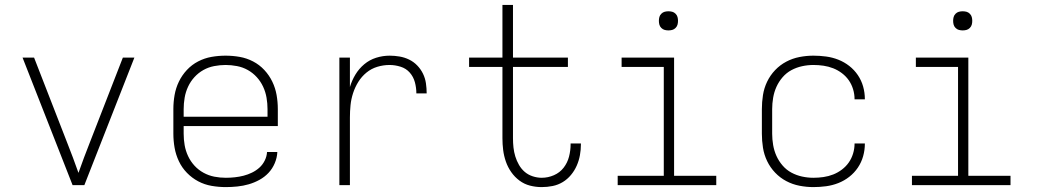

<svg xmlns="http://www.w3.org/2000/svg" viewBox="-20 -755 4240 783"><path d="M276 0 72 -520H119L254 -173Q266 -143 277.5 -112Q289 -81 300 -50Q311 -81 322.5 -112Q334 -143 346 -173L481 -520H528L324 0Z M901 8Q872 8 843 3Q814 -2 788.5 -15.5Q763 -29 742.5 -50Q722 -71 709.5 -97.5Q697 -124 692 -152.5Q687 -181 687 -210V-310Q687 -339 692 -367.5Q697 -396 709.5 -422Q722 -448 742 -469.5Q762 -491 788 -504.5Q814 -518 842.5 -523Q871 -528 900 -528Q929 -528 957.5 -523Q986 -518 1012 -504.5Q1038 -491 1058 -469.5Q1078 -448 1090.5 -422Q1103 -396 1108 -367.5Q1113 -339 1113 -310V-241H729V-210Q729 -186 733 -163Q737 -140 747 -118.5Q757 -97 773 -79.5Q789 -62 810 -50.5Q831 -39 854 -34.5Q877 -30 901 -30Q919 -30 937.5 -32Q956 -34 973.5 -38.5Q991 -43 1007.5 -51Q1024 -59 1037.5 -71Q1051 -83 1059.5 -100Q1068 -117 1069 -135H1111Q1110 -112 1100.5 -89.5Q1091 -67 1075 -50Q1059 -33 1038 -21.5Q1017 -10 994.5 -3.5Q972 3 948 5.5Q924 8 901 8ZM1071 -279V-310Q1071 -333 1067 -356.5Q1063 -380 1053 -401.5Q1043 -423 1027 -440.5Q1011 -458 990.5 -469.5Q970 -481 946.5 -485.5Q923 -490 900 -490Q877 -490 853.5 -485.5Q830 -481 809.5 -469.5Q789 -458 773 -440.5Q757 -423 747 -401.5Q737 -380 733 -356.5Q729 -333 729 -310V-279Z M1364 0V-520H1407V-400Q1415 -427 1429.5 -451Q1444 -475 1465.5 -493Q1487 -511 1514 -519.5Q1541 -528 1569 -528Q1589 -528 1609.5 -524.5Q1630 -521 1648.5 -512Q1667 -503 1681.5 -488Q1696 -473 1705 -454.5Q1714 -436 1717 -415.5Q1720 -395 1720 -374H1678Q1678 -397 1672 -419.5Q1666 -442 1651 -459Q1636 -476 1613.5 -483Q1591 -490 1569 -490Q1543 -490 1518.5 -482.5Q1494 -475 1474.5 -459Q1455 -443 1441.5 -421.5Q1428 -400 1420 -375.5Q1412 -351 1409.5 -326Q1407 -301 1407 -276V0Z M2189 8Q2165 8 2141.5 2Q2118 -4 2098.5 -18.5Q2079 -33 2065 -53Q2051 -73 2043 -96Q2035 -119 2032 -143Q2029 -167 2029 -191V-482H1893V-520H2029V-735H2072V-520H2296V-482H2072V-191Q2072 -172 2074 -153.5Q2076 -135 2081.5 -117Q2087 -99 2096.5 -82.5Q2106 -66 2120 -54Q2134 -42 2152.5 -36Q2171 -30 2189 -30Q2215 -30 2239 -40.5Q2263 -51 2278.5 -71Q2294 -91 2300.5 -116Q2307 -141 2307 -167V-170H2349V-166Q2349 -144 2345 -122Q2341 -100 2332 -79.5Q2323 -59 2308.5 -41.5Q2294 -24 2275 -12.5Q2256 -1 2234 3.5Q2212 8 2189 8Z M2499 0V-38H2687V-482H2515V-520H2729V-38H2901V0ZM2706 -631Q2698 -631 2690.5 -633Q2683 -635 2677 -641Q2671 -647 2669 -654.5Q2667 -662 2667 -670Q2667 -678 2669 -685.5Q2671 -693 2677 -699Q2683 -705 2690.5 -707Q2698 -709 2706 -709Q2714 -709 2721.5 -707Q2729 -705 2735 -699Q2741 -693 2743 -685.5Q2745 -678 2745 -670Q2745 -662 2743 -654.5Q2741 -647 2735 -641Q2729 -635 2721.5 -633Q2714 -631 2706 -631Z M3297 8Q3269 8 3240.5 2.5Q3212 -3 3186.5 -16.5Q3161 -30 3141 -51Q3121 -72 3108.5 -98Q3096 -124 3091.5 -152.5Q3087 -181 3087 -210V-310Q3087 -339 3091.5 -367.5Q3096 -396 3108.5 -422Q3121 -448 3141 -469Q3161 -490 3186.5 -503.5Q3212 -517 3240.5 -522.5Q3269 -528 3297 -528Q3323 -528 3349 -524.5Q3375 -521 3399 -511.5Q3423 -502 3443.5 -486Q3464 -470 3478.5 -448.5Q3493 -427 3500 -402Q3507 -377 3507 -351V-350H3465V-351Q3465 -371 3459 -391Q3453 -411 3441.5 -427.5Q3430 -444 3413.5 -456.5Q3397 -469 3378 -476.5Q3359 -484 3338.5 -487Q3318 -490 3297 -490Q3274 -490 3251 -485Q3228 -480 3207.5 -469Q3187 -458 3171.5 -440Q3156 -422 3146.5 -401Q3137 -380 3133 -356.5Q3129 -333 3129 -310V-210Q3129 -187 3133 -163.5Q3137 -140 3146.5 -119Q3156 -98 3171.5 -80Q3187 -62 3207.5 -51Q3228 -40 3251 -35Q3274 -30 3297 -30Q3318 -30 3338.5 -33Q3359 -36 3378 -43.5Q3397 -51 3413.5 -63.5Q3430 -76 3441.5 -92.5Q3453 -109 3459 -129Q3465 -149 3465 -169V-170H3507V-169Q3507 -143 3500 -118Q3493 -93 3478.5 -71.5Q3464 -50 3443.5 -34Q3423 -18 3399 -8.5Q3375 1 3349 4.5Q3323 8 3297 8Z M3699 0V-38H3887V-482H3715V-520H3929V-38H4101V0ZM3906 -631Q3898 -631 3890.5 -633Q3883 -635 3877 -641Q3871 -647 3869 -654.5Q3867 -662 3867 -670Q3867 -678 3869 -685.5Q3871 -693 3877 -699Q3883 -705 3890.5 -707Q3898 -709 3906 -709Q3914 -709 3921.5 -707Q3929 -705 3935 -699Q3941 -693 3943 -685.5Q3945 -678 3945 -670Q3945 -662 3943 -654.5Q3941 -647 3935 -641Q3929 -635 3921.5 -633Q3914 -631 3906 -631Z"/></svg>

Font: Iosevka Extralight Extended
Style: Regular
Weight: 200
Width: 7
Monospace: yes
Designer: Belleve Invis
Foundry: Belleve Invis
Version: Version 32.5.0; ttfautohint (v1.8.4)